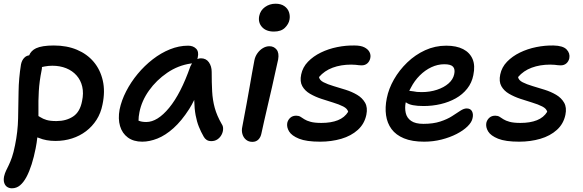

<svg xmlns="http://www.w3.org/2000/svg" viewBox="-35 -753 3139 1034"><path d="M264 6Q213 6 175 -10Q170 -11 166 -13Q163 16 157 46Q148 92 135.5 131.5Q123 171 107.5 200Q92 229 73 245Q54 261 29 261Q15 261 4 254Q-7 247 -12 232.5Q-17 218 -13 197Q-9 180 -2.5 166.5Q4 153 12.5 135.5Q21 118 29.5 93.5Q38 69 46 29Q61 -44 62.5 -115.5Q64 -187 65 -259Q66 -331 78 -406Q83 -430 97 -443Q107 -453 122 -455Q132 -480 159 -493Q191 -508 255 -508Q325 -508 379.5 -485Q434 -462 469.5 -420Q505 -378 518.5 -319.5Q532 -261 517 -190Q508 -144 485 -108Q462 -72 428.5 -46.5Q395 -21 353 -7.5Q311 6 264 6ZM191 -392Q191 -383 189 -374Q177 -315 174 -262Q171 -209 172 -159Q172 -143 172 -128Q177 -125 184 -121Q196 -113 215.5 -107Q235 -101 269 -101Q321 -101 358.5 -125.5Q396 -150 407 -209Q416 -251 408 -286Q400 -321 377.5 -346.5Q355 -372 321.5 -385.5Q288 -399 247 -399Q226 -399 205 -395Q197 -393 191 -392Z M731 10Q684 10 653.5 -12.5Q623 -35 611.5 -74Q600 -113 609 -163Q619 -212 644.5 -261.5Q670 -311 706.5 -355Q743 -399 787.5 -433.5Q832 -468 880.5 -487.5Q929 -507 978 -507Q1005 -507 1021 -491Q1037 -475 1030 -444Q1029 -439 1028 -435Q1037 -439 1047 -439Q1075 -439 1090 -417.5Q1105 -396 1105 -366Q1105 -308 1107.5 -261Q1110 -214 1121.5 -172Q1133 -130 1159 -85Q1167 -74 1166.5 -58Q1166 -42 1158 -27Q1150 -12 1136 -2.5Q1122 7 1103 7Q1088 7 1078 0.5Q1068 -6 1062 -17Q1047 -43 1036 -70.5Q1025 -98 1018.5 -132.5Q1012 -167 1011 -214Q1011 -214 1011 -215Q998 -188 984 -166Q943 -102 899.5 -63Q856 -24 813 -7Q770 10 731 10ZM999 -412Q996 -411 993 -411Q924 -401 865.5 -361Q807 -321 767.5 -265.5Q728 -210 716 -149Q711 -124 711 -104Q710 -103 710 -103Q711 -103 712 -103Q727 -96 753 -96Q813 -96 876 -172.5Q939 -249 990 -395Q994 -404 999 -412Z M1324 11Q1304 11 1290 -0.5Q1276 -12 1270.5 -31Q1265 -50 1270 -71Q1284 -145 1293.5 -196.5Q1303 -248 1309.5 -286Q1316 -324 1322 -357.5Q1328 -391 1335 -428Q1339 -449 1351.5 -466.5Q1364 -484 1381 -494Q1398 -504 1416 -504Q1440 -504 1454.5 -486Q1469 -468 1463 -433Q1458 -412 1449.5 -372.5Q1441 -333 1430 -284.5Q1419 -236 1407.5 -187.5Q1396 -139 1387 -98.5Q1378 -58 1373 -35Q1369 -14 1356.5 -1.5Q1344 11 1324 11ZM1440 -583Q1398 -583 1376 -607.5Q1354 -632 1361 -667Q1367 -697 1392 -715Q1417 -733 1449 -733Q1478 -733 1496.5 -720Q1515 -707 1521.5 -687Q1528 -667 1524 -647Q1520 -624 1499.5 -603.5Q1479 -583 1440 -583Z M1689 10Q1615 10 1575.5 -6Q1536 -22 1522 -45Q1508 -68 1512 -91Q1516 -108 1528.5 -119Q1541 -130 1560 -130Q1574 -130 1583.5 -124Q1593 -118 1604.5 -110.5Q1616 -103 1637.5 -97Q1659 -91 1696 -91Q1748 -91 1784.5 -105.5Q1821 -120 1840 -151Q1836 -168 1813.5 -179.5Q1791 -191 1759.5 -200.5Q1728 -210 1695 -221Q1662 -232 1634.5 -248Q1607 -264 1593 -289Q1579 -314 1587 -352Q1595 -391 1623.5 -420.5Q1652 -450 1693 -470Q1734 -490 1781.5 -499.5Q1829 -509 1874 -508Q1908 -508 1927.5 -498Q1947 -488 1955 -472.5Q1963 -457 1959 -439Q1955 -422 1943 -411.5Q1931 -401 1912 -401Q1904 -401 1896.5 -402Q1889 -403 1879.5 -404Q1870 -405 1856 -405Q1801 -405 1756.5 -388.5Q1712 -372 1683 -338Q1686 -321 1707.5 -310Q1729 -299 1761 -289.5Q1793 -280 1826.5 -269.5Q1860 -259 1888 -242.5Q1916 -226 1931 -200Q1946 -174 1938 -135Q1928 -86 1892 -53.5Q1856 -21 1803 -5.5Q1750 10 1689 10Z M2249 10Q2184 10 2140.5 -8Q2097 -26 2073.5 -58Q2050 -90 2044 -132.5Q2038 -175 2048 -224Q2058 -275 2086.5 -325Q2115 -375 2158 -416.5Q2201 -458 2254.5 -482.5Q2308 -507 2368 -507Q2423 -507 2459 -488.5Q2495 -470 2510 -435Q2525 -400 2514 -348Q2506 -307 2481 -275.5Q2456 -244 2419.5 -223.5Q2383 -203 2338.5 -192.5Q2294 -182 2246 -182Q2178 -182 2154 -200Q2152 -201 2150 -202Q2144 -172 2150 -145Q2156 -118 2179 -102Q2202 -86 2245 -86Q2298 -86 2336 -98.5Q2374 -111 2399.5 -127.5Q2425 -144 2444 -156.5Q2463 -169 2478 -169Q2499 -169 2507 -153.5Q2515 -138 2510 -117Q2506 -95 2483 -72.5Q2460 -50 2424 -31.5Q2388 -13 2343 -1.5Q2298 10 2249 10ZM2169 -264Q2178 -263 2192 -261Q2207 -257 2236 -257Q2280 -257 2318 -269.5Q2356 -282 2380.5 -303.5Q2405 -325 2411 -353Q2417 -380 2405 -393.5Q2393 -407 2358 -407Q2322 -407 2288 -391Q2254 -375 2225.5 -346.5Q2197 -318 2178 -281Q2173 -273 2169 -264Z M2761 10Q2687 10 2647.5 -6Q2608 -22 2594 -45Q2580 -68 2584 -91Q2588 -108 2600.5 -119Q2613 -130 2632 -130Q2646 -130 2655.5 -124Q2665 -118 2676.5 -110.5Q2688 -103 2709.5 -97Q2731 -91 2768 -91Q2820 -91 2856.5 -105.5Q2893 -120 2912 -151Q2908 -168 2885.5 -179.5Q2863 -191 2831.5 -200.5Q2800 -210 2767 -221Q2734 -232 2706.5 -248Q2679 -264 2665 -289Q2651 -314 2659 -352Q2667 -391 2695.5 -420.5Q2724 -450 2765 -470Q2806 -490 2853.5 -499.5Q2901 -509 2946 -508Q2997 -507 3016.5 -486.5Q3036 -466 3031 -439Q3027 -422 3015 -411.5Q3003 -401 2984 -401Q2976 -401 2968.5 -402Q2961 -403 2951.5 -404Q2942 -405 2928 -405Q2873 -405 2828.5 -388.5Q2784 -372 2755 -338Q2758 -321 2779.5 -310Q2801 -299 2833 -289.5Q2865 -280 2898.5 -269.5Q2932 -259 2960 -242.5Q2988 -226 3003 -200Q3018 -174 3010 -135Q3000 -86 2964 -53.5Q2928 -21 2875 -5.5Q2822 10 2761 10Z"/></svg>

Font: Shantell Sans Light Medium
Style: Italic
Weight: 500
Italic angle: -11°
Version: Version 1.011;[c5ecc13dd]